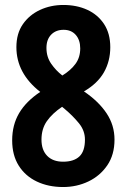

<svg xmlns="http://www.w3.org/2000/svg" viewBox="-20 -743 510 773"><path d="M235 -723Q289 -723 331.5 -703.5Q374 -684 399 -646Q424 -608 424 -553Q424 -497 398.5 -452Q373 -407 318 -375Q377 -335 409 -287Q441 -239 441 -181Q441 -120 412 -77.5Q383 -35 336 -12.5Q289 10 234 10Q175 10 128.5 -12Q82 -34 55.5 -76Q29 -118 29 -178Q29 -240 57 -287.5Q85 -335 142 -373Q46 -448 46 -553Q46 -608 72 -645.5Q98 -683 141 -703Q184 -723 235 -723ZM236 -623Q205 -623 186 -603.5Q167 -584 167 -550Q167 -514 186 -486.5Q205 -459 231 -439Q265 -460 284 -486Q303 -512 303 -548Q303 -582 285 -602.5Q267 -623 236 -623ZM147 -181Q147 -139 170 -115.5Q193 -92 234 -92Q277 -92 299.5 -113Q322 -134 322 -181Q322 -217 298 -246.5Q274 -276 242 -303L230 -313Q190 -286 168.5 -255Q147 -224 147 -181Z"/></svg>

Font: Noto Sans Sinhala UI ExtraCondensed
Style: Bold
Weight: 700
Width: 2
Designer: Jelle Bosma - Monotype Design Team
Foundry: Monotype Imaging Inc.
Version: Version 2.006; ttfautohint (v1.8.4.7-5d5b)